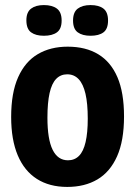

<svg xmlns="http://www.w3.org/2000/svg" viewBox="-20 -724 533 757"><path d="M245 13Q175 13 125.5 -18.5Q76 -50 50 -111.5Q24 -173 24 -263Q24 -358 51.5 -419.5Q79 -481 129 -510.5Q179 -540 247 -540Q318 -540 367.5 -510Q417 -480 443 -419.5Q469 -359 469 -265Q469 -169 441.5 -107.5Q414 -46 364 -16.5Q314 13 245 13ZM248 -92Q274 -92 291.5 -109.5Q309 -127 317.5 -164Q326 -201 326 -256Q326 -316 317 -354.5Q308 -393 290 -412Q272 -431 245 -431Q219 -431 201.5 -413Q184 -395 175.5 -357Q167 -319 167 -260Q167 -175 187.5 -133.5Q208 -92 248 -92ZM337 -583Q305 -583 286.5 -596.5Q268 -610 268 -643Q268 -676 286.5 -690Q305 -704 337 -704Q370 -704 388 -690Q406 -676 406 -643Q406 -610 388 -596.5Q370 -583 337 -583ZM153 -583Q121 -583 102.5 -596.5Q84 -610 84 -644Q84 -676 102.5 -690Q121 -704 153 -704Q186 -704 204.5 -690Q223 -676 223 -643Q223 -610 204.5 -596.5Q186 -583 153 -583Z"/></svg>

Font: Bricolage Grotesque 72pt SemiCondensed
Style: Bold
Weight: 700
Width: 4
Designer: Mathieu Triay
Foundry: Atelier Triay
Version: Version 1.001;gftools[0.9.33.dev8+g029e19f]